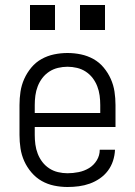

<svg xmlns="http://www.w3.org/2000/svg" viewBox="-20 -740 540 768"><path d="M250 8Q223 8 196.5 2.5Q170 -3 147 -16Q124 -29 106 -50Q88 -71 77 -95.5Q66 -120 62 -146.5Q58 -173 58 -200V-320Q58 -347 62 -373.5Q66 -400 77 -424.5Q88 -449 105.5 -470Q123 -491 146.5 -504Q170 -517 196.5 -522.5Q223 -528 250 -528Q277 -528 303.5 -522.5Q330 -517 353.5 -504Q377 -491 394.5 -470Q412 -449 423 -424.5Q434 -400 438 -373.5Q442 -347 442 -320V-232H119V-200Q119 -181 121.5 -162Q124 -143 131 -125Q138 -107 149.5 -92Q161 -77 177 -66.5Q193 -56 212 -51.5Q231 -47 250 -47Q272 -47 294.5 -51.5Q317 -56 336 -67.5Q355 -79 367 -98.5Q379 -118 379 -141H440Q439 -118 432 -96.5Q425 -75 411.5 -57Q398 -39 379 -26Q360 -13 339 -5.5Q318 2 295.5 5Q273 8 250 8ZM119 -288H381V-320Q381 -339 378.5 -358Q376 -377 369 -395Q362 -413 350.5 -428Q339 -443 323 -453.5Q307 -464 288 -468.5Q269 -473 250 -473Q231 -473 212 -468.5Q193 -464 177 -453.5Q161 -443 149.5 -428Q138 -413 131 -395Q124 -377 121.5 -358Q119 -339 119 -320ZM300 -620V-720H400V-620ZM100 -620V-720H200V-620Z"/></svg>

Font: Iosevka Fixed SS04 Light
Style: Regular
Weight: 300
Monospace: yes
Designer: Belleve Invis
Foundry: Belleve Invis
Version: Version 32.5.0